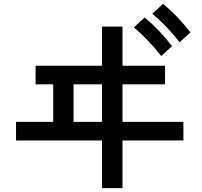

<svg xmlns="http://www.w3.org/2000/svg" viewBox="-20 -926 1040 988"><path d="M62.5 -203.1V-298.8H253.9V-492.2H163.1V-587.9H504.9V-789.1H610.4V-587.9H829.1V-492.2H610.4V-298.8H923.8V-203.1H610.4V42H504.9V-203.1ZM358.4 -298.8H504.9V-492.2H358.4ZM763.7 -855.5 819.3 -906.2Q897.5 -840.8 960 -758.8L904.3 -709Q839.8 -791 763.7 -855.5ZM668.9 -785.2 724.6 -835.9Q802.7 -770.5 865.2 -688.5L809.6 -637.7Q743.2 -722.7 668.9 -785.2Z"/></svg>

Font: Gothic A1 SemiBold
Style: Regular
Weight: 600
Version: Version 2.50